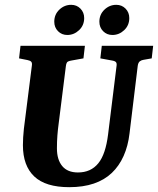

<svg xmlns="http://www.w3.org/2000/svg" viewBox="-20 -763 655 796"><path d="M267 13Q169 13 122 -31.5Q75 -76 75 -161Q75 -176 76 -193.5Q77 -211 79 -229L112 -490Q114 -502 109.5 -507Q105 -512 94 -514L59 -521L65 -573H332L326 -521L276 -512Q269 -511 262 -508Q255 -505 253 -488L223 -249Q220 -227 218 -202Q216 -177 216 -148Q216 -101 238 -74.5Q260 -48 303 -48Q330 -48 351 -57.5Q372 -67 387.5 -86Q403 -105 413 -135Q423 -165 428 -205L463 -488Q465 -500 461 -505Q457 -510 445 -512L396 -521L402 -573H615L609 -521L575 -515Q567 -514 560 -509Q553 -504 551 -490L517 -210Q511 -158 492.5 -116.5Q474 -75 443.5 -46Q413 -17 369 -2Q325 13 267 13ZM446 -618Q423 -618 407.5 -633.7Q392 -649.4 392 -673Q392 -703 413 -723Q434 -743 462.1 -743Q485 -743 500.5 -727.3Q516 -711.6 516 -688Q516 -658 494.9 -638Q473.7 -618 446 -618ZM259 -618Q236 -618 220.5 -633.7Q205 -649.4 205 -673Q205 -703 226 -723Q247 -743 275.1 -743Q298 -743 313.5 -727.3Q329 -711.6 329 -688Q329 -658 307.9 -638Q286.7 -618 259 -618Z"/></svg>

Font: Yrsa
Style: Italic
Weight: 400
Italic angle: -7.10001°
Designer: Anna Giedrys (Yrsa+Rasa design), David Brezina (Yrsa art-direction, Rasa art-direction, design)
Foundry: Rosetta Type Foundry
Version: Version 2.004